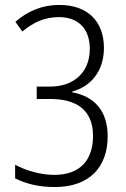

<svg xmlns="http://www.w3.org/2000/svg" viewBox="-20 -744 508 774"><path d="M399 -551C399 -658 333 -724 220 -724C146 -724 89 -697 42 -656L70 -617C114 -653 158 -675 218 -675C294 -675 342 -630 342 -547C342 -451 276 -395 183 -395H128V-345H182C287 -345 355 -302 355 -196C355 -100 304 -39 199 -39C144 -39 85 -56 41 -80V-25C87 -2 139 10 201 10C343 10 414 -73 414 -194C414 -295 363 -355 271 -372V-375C346 -395 399 -457 399 -551Z"/></svg>

Font: Noto Sans Display SemiCondensed Light
Style: Regular
Weight: 300
Width: 4
Designer: Monotype Design Team
Foundry: Monotype Imaging Inc.
Version: Version 1.900